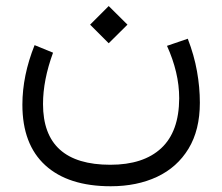

<svg xmlns="http://www.w3.org/2000/svg" viewBox="-20 -406 747 645"><path d="M282.7 -323.2 345.2 -385.7 408.2 -323.2 345.2 -260.7ZM541 -252 610.8 -275.9Q632.3 -220.2 641.8 -166.5Q651.4 -112.8 651.4 -61Q651.4 30.8 613.3 93.5Q575.2 156.2 507.6 188Q439.9 219.7 352.1 219.7Q209.5 219.7 132.3 149.4Q55.2 79.1 55.2 -54.2Q55.2 -151.9 96.2 -254.4L158.2 -229Q124.5 -137.2 124.5 -56.6Q124.5 147.5 350.6 147.5Q461.9 147.5 521.7 91.8Q581.5 36.1 582 -75.7Q582 -119.6 571.5 -163.8Q561 -208 541 -252Z"/></svg>

Font: Vazir Light WOL
Style: Light-WOL
Weight: 300
Designer: Saber Rastikerdar
Foundry: Saber Rastikerdar
Version: Version 30.0.0